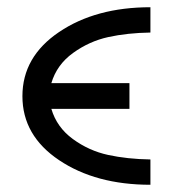

<svg xmlns="http://www.w3.org/2000/svg" viewBox="-20 -502 496 531"><path d="M396 -482V-412Q332 -411 279.5 -399.5Q227 -388 182 -355.5Q137 -323 122 -272H338V-201H122Q137 -150 181.5 -117.5Q226 -85 279 -73.5Q332 -62 396 -61V9Q245 9 143.5 -59Q42 -127 42 -236Q42 -345 143.5 -413.5Q245 -482 396 -482Z"/></svg>

Font: Coval
Style: Light
Weight: 300
Foundry: Context Ltd
Version: Version 001.000